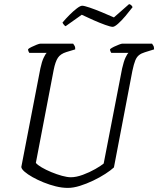

<svg xmlns="http://www.w3.org/2000/svg" viewBox="-20 -917 772 937"><path d="M311 0Q283 0 252.5 -7.5Q222 -15 192.5 -27Q163 -39 139 -52.5Q115 -66 100 -79Q85 -92 84 -102L177 -583Q184 -616 193 -635Q202 -654 208 -659H123Q122 -661 119.5 -665.5Q117 -670 117 -677Q122 -682 134.5 -688Q147 -694 159.5 -699Q172 -704 178 -704H337Q339 -701 343.5 -694Q348 -687 347 -676L304 -663Q275 -654 262.5 -635Q250 -616 242 -576L155 -122Q163 -112 183.5 -100Q204 -88 230.5 -77Q257 -66 282.5 -59Q308 -52 326 -52Q352 -52 384.5 -64Q417 -76 445 -92Q473 -108 486 -119L576 -583Q584 -618 592.5 -636Q601 -654 607 -659H523Q522 -661 519.5 -665.5Q517 -670 517 -677Q524 -683 536.5 -689Q549 -695 561 -699.5Q573 -704 577 -704H722Q724 -700 728 -694.5Q732 -689 732 -676L687 -662Q670 -657 658.5 -648Q647 -639 640 -621.5Q633 -604 626 -571L536 -100Q521 -86 494 -68.5Q467 -51 434.5 -35.5Q402 -20 370 -10Q338 0 311 0ZM530 -786Q520 -786 493.5 -795.5Q467 -805 435.5 -819Q404 -833 379 -845L300 -789Q296 -791 291.5 -796.5Q287 -802 285 -807Q301 -826 319.5 -844.5Q338 -863 355 -876Q372 -889 381 -889Q391 -889 417.5 -880Q444 -871 476.5 -857.5Q509 -844 536 -832L610 -897Q618 -895 622 -890Q626 -885 627 -882Q611 -861 592 -838.5Q573 -816 556 -801Q539 -786 530 -786Z"/></svg>

Font: Texturina 12pt Thin
Style: Italic
Weight: 250
Italic angle: -11°
Designer: Guillermo Torres Carreño
Foundry: Omnibus-Type
Version: Version 1.002